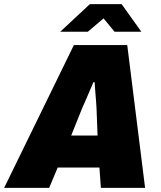

<svg xmlns="http://www.w3.org/2000/svg" viewBox="-58 -905 774 925"><path d="M-38 0 298 -688H555L641 0H428L421 -98H220L179 0ZM285 -252H412L407 -384Q406 -399 405 -414.5Q404 -430 402.5 -446Q401 -462 400 -478Q399 -494 398 -509H392Q384 -490 374.5 -468Q365 -446 356 -425Q347 -404 338 -384ZM232 -752 375 -885H528L623 -752H494L420 -842H471L365 -752Z"/></svg>

Font: Archivo SemiCondensed Black
Style: Italic
Weight: 900
Width: 4
Italic angle: -10°
Designer: Hector Gatti
Foundry: Omnibus-Type
Version: Version 2.001